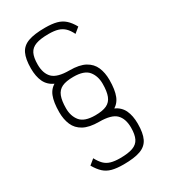

<svg xmlns="http://www.w3.org/2000/svg" viewBox="-240 -924 1079 1229"><g transform="rotate(-30 300.0 -309.0)"><path d="M300 -119V-167Q354 -167 384.5 -181.5Q415 -196 428 -229.5Q441 -263 441 -319Q441 -376 410.5 -413.5Q380 -451 300 -451Q221 -451 175.5 -472Q130 -493 111 -533.5Q92 -574 92 -633Q92 -702 111 -741.5Q130 -781 175.5 -797.5Q221 -814 300 -814Q351 -814 385 -805Q419 -796 443.5 -774Q468 -752 489 -714L450 -682Q434 -715 414.5 -733.5Q395 -752 368 -760Q341 -768 300 -768Q240 -768 205.5 -755.5Q171 -743 156.5 -714Q142 -685 142 -633Q142 -567 176 -533Q210 -499 300 -499Q373 -499 414.5 -476Q456 -453 473.5 -412.5Q491 -372 491 -319Q491 -246 473.5 -202Q456 -158 414.5 -138.5Q373 -119 300 -119ZM300 196Q249 196 215 187Q181 178 157 156Q133 134 111 96L150 64Q167 96 186 115Q205 134 232.5 142Q260 150 300 150Q360 150 394.5 137.5Q429 125 443.5 95.5Q458 66 458 15Q458 -51 424 -85Q390 -119 300 -119Q228 -119 186 -142Q144 -165 126.5 -206Q109 -247 109 -299Q109 -373 126.5 -416.5Q144 -460 186 -479.5Q228 -499 300 -499V-451Q246 -451 215.5 -436.5Q185 -422 172 -388.5Q159 -355 159 -299Q159 -242 189.5 -204.5Q220 -167 300 -167Q379 -167 424.5 -146Q470 -125 489 -84.5Q508 -44 508 15Q508 84 489 123.5Q470 163 424.5 179.5Q379 196 300 196Z"/></g></svg>

Font: Victor Mono Thin
Style: Regular
Weight: 100
Monospace: yes
Designer: Rune Bjørnerås
Version: Version 1.561;gftools[0.9.30]